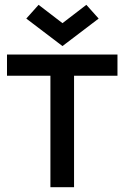

<svg xmlns="http://www.w3.org/2000/svg" viewBox="-20 -776 516 796"><path d="M9 0ZM9 -462H189V0H287V-462H467V-550H9ZM89 -699 140 -756 239 -680 338 -756 389 -699 239 -585Z"/></svg>

Font: Cambay Devanagari
Style: Regular
Weight: 700
Designer: Pooja Saxena
Foundry: Pooja Saxena
Version: Version 1.095;PS 001.095;hotconv 1.0.70;makeotf.lib2.5.58329